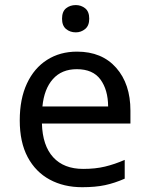

<svg xmlns="http://www.w3.org/2000/svg" viewBox="-20 -740 597 769"><path d="M288.6 -533.2Q388.2 -533.2 445.3 -468.5Q502.4 -403.8 502.4 -296.9V-245.1H147.9Q150.4 -156.7 193.1 -110.1Q235.8 -63.5 313 -63.5Q362.3 -63.5 400.6 -72.8Q439 -82 479.5 -99.6V-24.4Q439.5 -6.8 400.9 1.5Q362.3 9.8 309.1 9.8Q235.4 9.8 179 -20.8Q122.6 -51.3 90.8 -110.8Q59.1 -170.4 59.1 -257.8Q59.1 -343.8 87.9 -405.5Q116.7 -467.3 168.5 -500.2Q220.2 -533.2 288.6 -533.2ZM287.6 -462.9Q227.1 -462.9 191.9 -423.3Q156.7 -383.8 149.9 -313.5H413.1Q412.6 -380.4 382.3 -421.6Q352.1 -462.9 287.6 -462.9ZM283.7 -719.7Q304.7 -719.7 321 -706.8Q337.4 -693.8 337.4 -665Q337.4 -637.2 321 -623.8Q304.7 -610.4 283.7 -610.4Q260.7 -610.4 244.6 -623.8Q228.5 -637.2 228.5 -665Q228.5 -693.8 244.6 -706.8Q260.7 -719.7 283.7 -719.7Z"/></svg>

Font: Lunasima
Style: Regular
Weight: 400
Designer: The DocRepair Project, Monotype Design Team
Foundry: Google
Version: Version 2.009